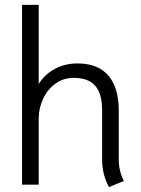

<svg xmlns="http://www.w3.org/2000/svg" viewBox="-20 -754 576 784"><path d="M397 -101V-303Q397 -371 369 -403.5Q341 -436 281 -436Q239 -436 206.5 -412.5Q174 -389 156 -350.5Q138 -312 138 -269V0H70V-734H138V-411Q162 -450 203.5 -472.5Q245 -495 296 -495Q380 -495 422.5 -445.5Q465 -396 465 -302V-101Q465 -77 471 -54Q477 -31 486 -15L425 10Q397 -42 397 -101Z"/></svg>

Font: Niramit Light
Style: Regular
Weight: 300
Designer: Katatrad Aksorn Co.,Ltd.
Foundry: Cadson Demak Co.,Ltd.
Version: Version 1.000; ttfautohint (v1.6)